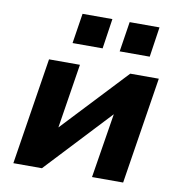

<svg xmlns="http://www.w3.org/2000/svg" viewBox="-82 -811 836 887"><g transform="rotate(10 336.0 -367.5)"><path d="M39 0 118 -501H263L214 -191H208L499 -501H633L554 0H408L458 -311H464L173 0ZM433 -594 455 -735H595L574 -594ZM212 -594 234 -735H374L353 -594Z"/></g></svg>

Font: Nunito Sans 8pt ExtraBold
Style: Italic
Weight: 800
Italic angle: -9°
Version: Version 3.101;gftools[0.9.27]